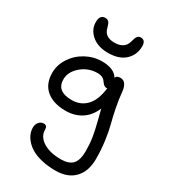

<svg xmlns="http://www.w3.org/2000/svg" viewBox="-255 -943 1159 1319"><g transform="rotate(30 324.0 -283.0)"><path d="M315.9 -621.1Q234.4 -621.1 186.3 -662.8Q138.2 -704.6 138.2 -763.2Q138.2 -820.8 182.1 -820.8Q199.7 -820.8 209.7 -809.6Q219.7 -798.3 227.1 -768.1Q241.2 -704.1 318.8 -704.1Q398.4 -704.1 416 -768.1Q424.3 -801.8 433.6 -814Q442.9 -826.2 460 -826.2Q498 -826.2 498 -777.8Q498 -710 450.7 -665.5Q403.3 -621.1 315.9 -621.1ZM407.2 259.8Q346.7 259.8 297.6 248Q248.5 236.3 217.3 218Q186 199.7 164.8 175.3Q143.6 150.9 134.8 127.2Q126 103.5 126 80.1Q126 54.7 141.1 36.9Q156.2 19 179.2 19Q206.1 19 206.1 50.8Q206.1 106 259.5 139.9Q313 173.8 398.9 173.8Q466.8 173.8 494.4 141.4Q522 108.9 522 42Q522 -15.6 514.6 -64.2Q507.3 -112.8 489 -183.3Q470.7 -253.9 467.8 -267.1Q439.5 -198.7 385.7 -164.8Q332 -130.9 262.2 -130.9Q164.6 -130.9 108.9 -177.7Q53.2 -224.6 53.2 -312Q53.2 -374.5 89.4 -429.9Q125.5 -485.4 185.3 -518.1Q245.1 -550.8 312 -550.8Q407.2 -550.8 440.9 -496.1Q447.8 -516.1 477.1 -516.1Q503.9 -516.1 518.3 -493.9Q532.7 -471.7 535.2 -439Q540.5 -378.9 553.5 -315.2Q566.4 -251.5 578.6 -206.1Q590.8 -160.6 600.3 -92Q609.9 -23.4 609.9 51.8Q609.9 149.4 556.9 204.6Q503.9 259.8 407.2 259.8ZM142.1 -311Q142.1 -215.8 262.2 -215.8Q331.1 -215.8 376.7 -262.7Q422.4 -309.6 434.1 -409.2Q432.1 -407.2 428.2 -407.2Q417 -407.2 408.7 -413.3Q400.4 -419.4 394.5 -428Q388.7 -436.5 381.3 -445.1Q374 -453.6 360.1 -459.7Q346.2 -465.8 326.2 -465.8Q252.4 -465.8 197.3 -418.5Q142.1 -371.1 142.1 -311Z"/></g></svg>

Font: Shantell Sans Irregular
Style: Regular
Weight: 400
Designer: Stephen Nixon, Anya Danilova, Shantell Martin
Foundry: Arrow Type
Version: Version 1.006;[9816181b4]